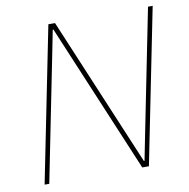

<svg xmlns="http://www.w3.org/2000/svg" viewBox="-79 -775 837 852"><g transform="rotate(-10 340.0 -349.0)"><path d="M494 0 262 -552 212 -671H209L187 -560L75 0H54L194 -698H224L456 -146L506 -27H509L531 -138L643 -698H664L524 0Z"/></g></svg>

Font: IBM Plex Sans Thin
Style: Italic
Weight: 250
Italic angle: -11.31°
Designer: Mike Abbink, Paul van der Laan, Pieter van Rosmalen
Foundry: Bold Monday
Version: Version 3.201